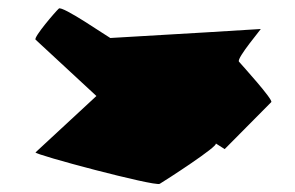

<svg xmlns="http://www.w3.org/2000/svg" viewBox="-20 -597 721 470"><path d="M67 -224C62 -219 359 -140 371 -147C383 -154 518 -241 508 -246L530 -232L644 -347C650 -352 572 -438 565 -446C558 -454 624 -531 618 -526L488 -518L250 -504C242 -508 132 -584 124 -576C116 -569 62 -506 67 -500L216 -362Z"/></svg>

Font: Ampere
Style: SCUltExt
Weight: 400
Version: Version 1